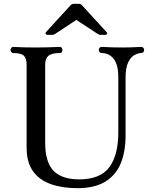

<svg xmlns="http://www.w3.org/2000/svg" viewBox="-20 -971 797 1003"><path d="M384 12Q306 12 246 -9Q186 -30 152.5 -76.5Q119 -123 119 -200V-634Q119 -666 104.5 -680Q90 -694 49 -694Q43 -694 39 -699Q35 -704 35 -710Q35 -716 39 -721Q43 -726 49 -726Q57 -726 83.5 -724.5Q110 -723 164 -723Q217 -723 251.5 -724.5Q286 -726 293 -726Q299 -726 302.5 -721Q306 -716 306 -710Q306 -704 303 -699Q300 -694 293 -694Q251 -694 233.5 -680Q216 -666 216 -634V-226Q216 -124 259.5 -79Q303 -34 394 -34Q504 -34 551 -97.5Q598 -161 598 -279V-566Q598 -634 573.5 -664Q549 -694 511 -694Q504 -694 500 -699Q496 -704 496 -710Q496 -716 500 -721Q504 -726 511 -726Q521 -726 546.5 -724.5Q572 -723 617 -723Q660 -723 684 -724.5Q708 -726 718 -726Q725 -726 729 -721Q733 -716 733 -710Q733 -704 729 -699Q725 -694 718 -694Q701 -694 681.5 -683Q662 -672 649 -644Q636 -616 636 -565V-262Q636 -181 611.5 -119.5Q587 -58 531.5 -23Q476 12 384 12ZM228 -789Q221 -789 218.5 -794Q216 -799 221 -804L350 -945Q356 -951 365 -951H392Q401 -951 407 -945L536 -804Q541 -799 539.5 -794Q538 -789 530 -789H504Q500 -789 497 -790.5Q494 -792 490 -794L379 -867L268 -794Q264 -792 261.5 -790.5Q259 -789 254 -789Z"/></svg>

Font: Zen Old Mincho Medium
Style: Regular
Weight: 500
Designer: Yoshimichi Ohira
Foundry: Positype
Version: Version 1.500